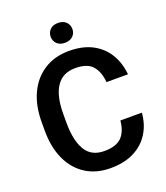

<svg xmlns="http://www.w3.org/2000/svg" viewBox="-161 -1008 976 1128"><g transform="rotate(-20 327.0 -444.0)"><path d="M483.9 -233.9H618.2Q612.8 -163.1 578.6 -107.9Q544.4 -52.7 483.4 -21.5Q422.4 9.8 335.4 9.8Q246.1 9.8 181.2 -31.7Q116.2 -73.2 81.1 -149.2Q45.9 -225.1 45.9 -328.1V-382.3Q45.9 -485.8 81.8 -561.8Q117.7 -637.7 183.6 -679.4Q249.5 -721.2 338.4 -721.2Q425.3 -721.2 485.1 -689.2Q544.9 -657.2 578.4 -601.6Q611.8 -545.9 618.7 -473.6H484.4Q478.5 -540.5 446 -577.1Q413.6 -613.8 338.4 -613.8Q260.3 -613.8 220.9 -555.2Q181.6 -496.6 181.6 -383.3V-328.1Q181.6 -219.2 217.8 -158.2Q253.9 -97.2 335.4 -97.2Q409.2 -97.2 443.4 -131.8Q477.5 -166.5 483.9 -233.9ZM267.1 -835.4Q267.1 -862.3 285.2 -880.1Q303.2 -897.9 334.5 -897.9Q366.2 -897.9 384.5 -880.1Q402.8 -862.3 402.8 -835.4Q402.8 -809.1 384.5 -791.5Q366.2 -773.9 334.5 -773.9Q303.2 -773.9 285.2 -791.5Q267.1 -809.1 267.1 -835.4Z"/></g></svg>

Font: Vazirmatn RD UI SemiBold
Style: Regular
Weight: 600
Designer: Saber Rastikerdar
Foundry: Saber Rastikerdar
Version: Version 33.003